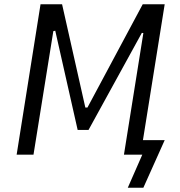

<svg xmlns="http://www.w3.org/2000/svg" viewBox="-20 -725 843 900"><path d="M579 155 647 0H561L652 -570L645 -571L395 -116H344L239 -581L230 -579L137 0H58L170 -705H271L380 -221H390L649 -705H752L650 -68H752L652 155Z"/></svg>

Font: Nunito Sans 7pt Condensed
Style: Italic
Weight: 400
Width: 3
Italic angle: -9°
Designer: Vernon Adams
Foundry: Vernon Adams
Version: Version 3.101;gftools[0.9.27]